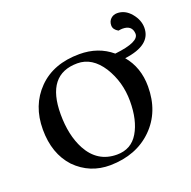

<svg xmlns="http://www.w3.org/2000/svg" viewBox="-108 -679 791 796"><g transform="rotate(-20 287.5 -281.5)"><path d="M457 -386Q506 -328 506 -244Q506 -132 435 -62Q364 8 249 10Q158 11 95 -53Q35 -118 35 -224.5Q35 -331 102 -399Q169 -467 284 -467Q367 -467 425 -418Q534 -430 532 -467.5Q530 -505 488 -505Q482 -505 470 -503Q449 -515 449 -533Q449 -551 460.5 -562Q472 -573 489 -573Q524 -573 549.5 -542.5Q575 -512 575 -478Q575 -401 457 -386ZM289 -22Q352 -22 383.5 -75Q415 -128 415 -212.5Q415 -297 372 -366Q328 -434 263 -434Q126 -434 126 -259Q126 -166 160 -102Q203 -22 289 -22Z"/></g></svg>

Font: GFS Didot
Style: Regular
Weight: 400
Designer: Takis Katsoulidis and George D. Matthiopoulos
Foundry: Takis Katsoulidis and George D. Matthiopoulos
Version: Version 1.0